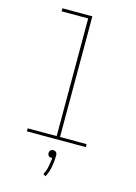

<svg xmlns="http://www.w3.org/2000/svg" viewBox="-140 -808 779 1102"><g transform="rotate(15 250.0 -257.0)"><path d="M75 0V-18H247V-717H89V-735H267V-18H425V0ZM245 221 230 213Q242 189 247.5 163Q253 137 255 110H250Q245 110 241 109Q237 108 233.5 104.5Q230 101 228.5 96.5Q227 92 227 88Q227 83 228.5 79Q230 75 233.5 71.5Q237 68 241 66.5Q245 65 250 65Q255 65 259 66.5Q263 68 266.5 71.5Q270 75 271.5 79Q273 83 273 88Q273 122 267 156Q261 190 245 221Z"/></g></svg>

Font: Iosevka Curly Slab Thin
Style: Regular
Weight: 100
Monospace: yes
Designer: Belleve Invis
Foundry: Belleve Invis
Version: Version 22.1.2; ttfautohint (v1.8.4)